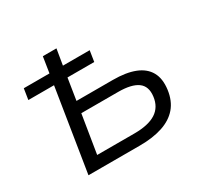

<svg xmlns="http://www.w3.org/2000/svg" viewBox="-149 -890 1117 1075"><g transform="rotate(-30 410.0 -352.5)"><path d="M133 0 218 -533H52L63 -603H229L245 -705H333L316 -603H489L478 -533H305L283 -394H518Q603 -394 659 -372Q715 -350 740 -305.5Q765 -261 756 -193Q747 -126 710.5 -83.5Q674 -41 612 -20.5Q550 0 465 0ZM232 -74H473Q563 -74 611.5 -105Q660 -136 668 -200Q676 -263 636 -292Q596 -321 510 -321H272Z"/></g></svg>

Font: Nunito Sans 10pt SemiExpanded
Style: Italic
Weight: 400
Width: 6
Italic angle: -9°
Designer: Vernon Adams
Foundry: Vernon Adams
Version: Version 3.101;gftools[0.9.27]